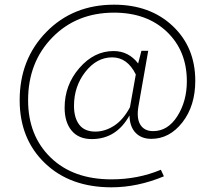

<svg xmlns="http://www.w3.org/2000/svg" viewBox="-20 -623 918 820"><path d="M613 -406 572 -173Q562 -119 579 -91Q596 -63 634 -63Q697 -63 737.5 -127Q778 -191 778 -276Q778 -406 692.5 -487.5Q607 -569 467 -569Q307 -569 203.5 -463Q100 -357 100 -195Q100 -44 196 49.5Q292 143 456 143Q569 143 667 102L680 130Q567 177 456 177Q279 177 171.5 73.5Q64 -30 64 -195Q64 -370 178 -486.5Q292 -603 467 -603Q621 -603 717.5 -512Q814 -421 814 -278Q814 -171 759 -100.5Q704 -30 626 -30Q584 -30 559 -56Q534 -82 533 -130Q477 -29 372 -29Q316 -29 286 -65Q256 -101 256 -163Q256 -260 319 -332.5Q382 -405 465 -405Q529 -405 570 -352L584 -406ZM387 -61Q429 -61 468 -86.5Q507 -112 535 -165L537 -176L560 -305Q524 -378 459 -378Q393 -378 344.5 -316Q296 -254 296 -171Q296 -120 318.5 -90.5Q341 -61 387 -61Z"/></svg>

Font: EauTestText Light
Style: Regular
Weight: 300
Designer: Christian Thalmann (Catharsis Fonts)
Version: Version 0.001;PS 000.001;hotconv 1.0.88;makeotf.lib2.5.64775